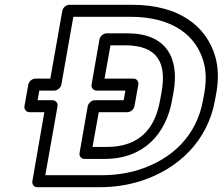

<svg xmlns="http://www.w3.org/2000/svg" viewBox="-20 -756 929 801"><path d="M169 -25 220 -313C223 -328 210 -338 199 -338H137L144 -378H206C221 -378 234 -392 236 -403L286 -686H523C704 -686 799 -605 829 -499C840 -461 841 -419 833 -371L827 -339C801 -190 698 -92 560 -48C512 -33 460 -25 404 -25ZM115 0C113 11 120 25 135 25H396C457 25 514 16 568 -1C723 -51 847 -167 877 -339L883 -371C892 -425 891 -475 878 -520C842 -645 729 -736 532 -736H269C258 -736 243 -726 240 -711L190 -428H127C116 -428 101 -418 98 -403L82 -313C80 -302 88 -288 103 -288H165ZM704 -372C729 -513 675 -617 511 -617H425C410 -617 397 -603 395 -592L362 -403C359 -388 372 -378 383 -378H503L496 -338H376C361 -338 348 -324 346 -313L312 -118C309 -103 321 -93 332 -93H416C581 -93 673 -198 698 -339ZM654 -372 648 -339C627 -218 561 -143 425 -143H366L392 -288H512C523 -288 538 -298 541 -313L557 -403C559 -414 552 -428 537 -428H416L441 -567H502C637 -567 676 -494 654 -372Z"/></svg>

Font: Asimov
Style: XWidOuIt
Weight: 500
Designer: Google
Version: Version 2.000980; 2014